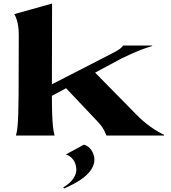

<svg xmlns="http://www.w3.org/2000/svg" viewBox="-20 -765 966 1084"><path d="M70 0H288C283 -25 273 -50 273 -224L353 -267L527 -83C549 -60 564 -43 581 0H906V-4C858 -27 801 -65 748 -120L517 -355L653 -428C653 -428 754 -481 839 -505V-508H675C663 -488 629 -472 608 -461L273 -289L274 -745L60 -685C63 -683 86 -644 86 -572L85 -231C84 -57 77 -25 70 0ZM337 293 342 299C419 266 513 213 513 135C513 105 492 60 453 52L352 107C405 125 411 175 411 193C411 225 389 263 337 293Z"/></svg>

Font: Coconat
Style: Bold
Weight: 900
Width: 8
Designer: Sara Lavazza
Foundry: Collletttivo
Version: Version 1.000;Glyphs 3.2 (3217)